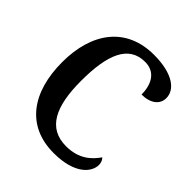

<svg xmlns="http://www.w3.org/2000/svg" viewBox="-199 -859 1003 1003"><g transform="rotate(45 302.5 -357.0)"><path d="M356 10C513 10 568 -61 568 -114C568 -131 561 -146 552 -154C520 -108 471 -61 377 -61C244 -61 191 -167 191 -358C191 -553 236 -665 358 -665C439 -665 465 -596 465 -531C531 -531 570 -563 570 -609C570 -673 501 -724 365 -724C159 -724 52 -575 52 -358C52 -137 155 10 356 10Z"/></g></svg>

Font: Noto Serif Khmer SemiCondensed SemiBold
Style: Regular
Weight: 600
Width: 4
Designer: Danh Hong and the Monotype Design Team
Foundry: Monotype Imaging Inc.
Version: Version 2.004